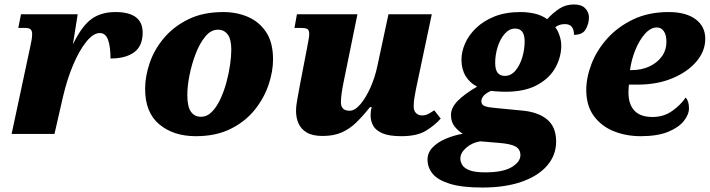

<svg xmlns="http://www.w3.org/2000/svg" viewBox="-20 -600 3179 860"><path d="M116 -393Q119 -408 121.5 -421Q124 -434 124 -449Q124 -460 118 -467.5Q112 -475 91 -475H62L74 -536H328L307 -404H308Q347 -484 390 -515Q433 -546 497 -546Q619 -546 619 -454Q619 -394 581 -366Q543 -338 475 -338Q475 -391 464 -421.5Q453 -452 427 -452Q398 -452 366.5 -413Q335 -374 307.5 -309Q280 -244 262 -166L224 0H32Z M857 10Q757 10 693.5 -43Q630 -96 630 -202Q630 -259 651 -319.5Q672 -380 715.5 -431Q759 -482 824.5 -514Q890 -546 980 -546Q1041 -546 1091.5 -524Q1142 -502 1172.5 -455.5Q1203 -409 1203 -334Q1203 -279 1182.5 -219Q1162 -159 1120 -107Q1078 -55 1012.5 -22.5Q947 10 857 10ZM880 -77Q907 -77 928.5 -98.5Q950 -120 966.5 -155Q983 -190 994 -230.5Q1005 -271 1010.5 -309.5Q1016 -348 1016 -377Q1016 -424 1000 -445.5Q984 -467 956 -467Q925 -467 900 -437Q875 -407 857 -360.5Q839 -314 829 -264Q819 -214 819 -174Q819 -123 835 -100Q851 -77 880 -77Z M1778 10Q1723 10 1693 -3Q1663 -16 1651.5 -37Q1640 -58 1640 -83Q1640 -103 1645 -120H1637Q1607 -82 1577 -52.5Q1547 -23 1511 -7Q1475 9 1425 9Q1380 9 1354 -6.5Q1328 -22 1317 -47.5Q1306 -73 1306 -102Q1306 -127 1312 -157Q1318 -187 1322 -212L1356 -389Q1361 -414 1363 -427Q1365 -440 1365 -448Q1365 -462 1359 -468.5Q1353 -475 1324 -475H1299L1310 -536H1581L1520 -237Q1514 -209 1510.5 -184Q1507 -159 1507 -142Q1507 -104 1546 -104Q1570 -104 1595 -134Q1620 -164 1640 -209.5Q1660 -255 1670 -303L1720 -536H1914L1843 -200Q1839 -177 1836 -161Q1833 -145 1833 -123Q1833 -104 1843.5 -93.5Q1854 -83 1870 -83Q1885 -83 1897 -89Q1909 -95 1925 -106L1954 -69Q1928 -39 1888 -14.5Q1848 10 1778 10Z M2140 240Q2050 240 1996 223.5Q1942 207 1918.5 179Q1895 151 1895 115Q1895 84 1917.5 60.5Q1940 37 1976.5 21.5Q2013 6 2053 -1Q2034 -12 2017 -32.5Q2000 -53 2000 -85Q2000 -117 2029.5 -147.5Q2059 -178 2117 -212Q2084 -229 2065.5 -259.5Q2047 -290 2047 -333Q2047 -368 2063 -405Q2079 -442 2112 -474Q2145 -506 2194.5 -526Q2244 -546 2311 -546Q2346 -546 2377 -538.5Q2408 -531 2431 -514Q2456 -542 2485 -561Q2514 -580 2551 -580Q2585 -580 2601.5 -562.5Q2618 -545 2618 -522Q2618 -495 2604 -469.5Q2590 -444 2551 -444Q2551 -492 2511 -492Q2498 -492 2488 -489Q2478 -486 2467 -478Q2478 -465 2486 -441.5Q2494 -418 2494 -396Q2494 -345 2468 -297.5Q2442 -250 2386.5 -219.5Q2331 -189 2244 -189Q2238 -189 2224.5 -189.5Q2211 -190 2198 -191Q2185 -192 2179 -193Q2155 -182 2145.5 -170Q2136 -158 2136 -147Q2136 -130 2152 -124.5Q2168 -119 2192 -117L2316 -105Q2389 -99 2430 -65.5Q2471 -32 2471 34Q2471 95 2431 141.5Q2391 188 2317 214Q2243 240 2140 240ZM2241 -260Q2269 -260 2289 -284Q2309 -308 2319.5 -343.5Q2330 -379 2330 -415Q2330 -472 2287 -472Q2261 -472 2240.5 -448.5Q2220 -425 2209 -389.5Q2198 -354 2198 -319Q2198 -288 2209 -274Q2220 -260 2241 -260ZM2153 172Q2233 172 2272 148.5Q2311 125 2311 95Q2311 69 2289.5 56.5Q2268 44 2214 40L2131 33Q2094 39 2068 62Q2042 85 2042 110Q2042 125 2051 139.5Q2060 154 2084 163Q2108 172 2153 172Z M2850 10Q2784 10 2728.5 -12.5Q2673 -35 2639.5 -81Q2606 -127 2606 -197Q2606 -253 2629.5 -314Q2653 -375 2700 -427.5Q2747 -480 2816 -513Q2885 -546 2975 -546Q3052 -546 3095.5 -514Q3139 -482 3139 -426Q3139 -371 3099.5 -324.5Q3060 -278 2992 -249.5Q2924 -221 2836 -221H2797Q2796 -212 2795.5 -202.5Q2795 -193 2795 -186Q2795 -133 2821.5 -104.5Q2848 -76 2903 -76Q2953 -76 2991.5 -103.5Q3030 -131 3051 -163Q3066 -148 3066 -115Q3066 -87 3043 -58Q3020 -29 2972.5 -9.5Q2925 10 2850 10ZM2810 -286Q2853 -286 2888 -302Q2923 -318 2944 -346.5Q2965 -375 2965 -414Q2965 -443 2953.5 -460Q2942 -477 2922 -477Q2894 -477 2868.5 -448Q2843 -419 2825.5 -375.5Q2808 -332 2802 -286Z"/></svg>

Font: Noto Serif Black
Style: Italic
Weight: 900
Italic angle: -12°
Designer: Monotype Design Team
Foundry: Monotype Imaging Inc.
Version: Version 2.013